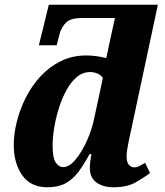

<svg xmlns="http://www.w3.org/2000/svg" viewBox="-20 -780 697 810"><path d="M180 10Q109 10 73.5 -41Q38 -92 38 -168Q38 -215 51 -267Q64 -319 89 -368.5Q114 -418 151 -458Q188 -498 236.5 -522Q285 -546 344 -546Q384 -546 428 -535Q432 -550 434.5 -563Q437 -576 440 -590L465 -704H325Q279 -704 259.5 -685.5Q240 -667 232 -639L219 -589H144L186 -760H646L532 -226Q529 -214 525 -194.5Q521 -175 517.5 -154.5Q514 -134 514 -120Q514 -97 523 -85.5Q532 -74 546 -74Q559 -74 568.5 -79.5Q578 -85 592 -93L613 -50Q588 -31 552 -10.5Q516 10 458 10Q414 10 386.5 -10.5Q359 -31 359 -71Q359 -96 366 -130H358Q334 -86 310.5 -54.5Q287 -23 256 -6.5Q225 10 180 10ZM247 -75Q272 -75 298.5 -106.5Q325 -138 347 -187Q369 -236 379 -288L414 -451Q405 -464 390.5 -470Q376 -476 360 -476Q329 -476 304 -455Q279 -434 260 -399Q241 -364 228 -322.5Q215 -281 208.5 -240Q202 -199 202 -167Q202 -114 215 -94.5Q228 -75 247 -75Z"/></svg>

Font: Noto Serif SemiCondensed ExtraBold
Style: Italic
Weight: 800
Width: 4
Italic angle: -12°
Designer: Monotype Design Team
Foundry: Monotype Imaging Inc.
Version: Version 2.014; ttfautohint (v1.8.4.7-5d5b)